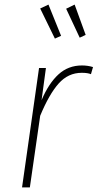

<svg xmlns="http://www.w3.org/2000/svg" viewBox="-20 -816 425 836"><path d="M385 -524 376 -493Q362 -499 336 -499Q277 -499 235.5 -452.5Q194 -406 155 -312L110 0H76L150 -520H180L161 -380Q192 -453 234.5 -492Q277 -531 337 -531Q362 -531 385 -524ZM246 -660 219 -648 155 -779 191 -796ZM353 -664 327 -652 268 -778 305 -796Z"/></svg>

Font: FiraGO UltraLight
Style: Italic
Weight: 200
Italic angle: -8°
Designer: bBox Type GmbH
Foundry: bBox Type GmbH
Version: Version 1.001